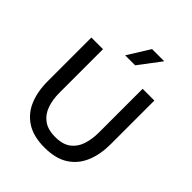

<svg xmlns="http://www.w3.org/2000/svg" viewBox="-253 -1080 1237 1237"><g transform="rotate(45 365.0 -461.5)"><path d="M365 8Q265 8 201.5 -32.5Q138 -73 108 -144Q78 -215 78 -309V-707H184V-308Q184 -249 201 -199Q218 -149 258 -119Q298 -89 366 -89Q435 -89 474 -119Q513 -149 529 -199Q545 -249 545 -308V-707H652V-309Q652 -216 622 -144.5Q592 -73 529 -32.5Q466 8 365 8ZM313 -780 407 -931H518L404 -780Z"/></g></svg>

Font: Onest Medium
Style: Regular
Weight: 500
Designer: Dmitri Voloshin, Andrey Kudryavtsev
Foundry: Dmitri Voloshin, Andrey Kudryavtsev
Version: Version 1.000;gftools[0.9.33]